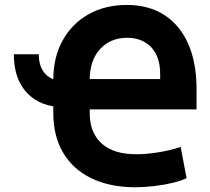

<svg xmlns="http://www.w3.org/2000/svg" viewBox="-20 -757 863 788"><path d="M36.7 -534.2H139.3Q139.2 -482.1 166.3 -453.4Q193.4 -424.7 242.8 -424.2V-317.4Q146.6 -317.1 91.7 -374.9Q36.7 -432.6 36.7 -534.2ZM535.4 11.7Q430.6 11.2 355.1 -25.3Q279.7 -61.8 239.3 -129.9Q198.8 -197.9 198.8 -292.8V-429.7Q198.8 -521.6 236.9 -590.6Q275 -659.7 343 -698.2Q411 -736.7 500.6 -736.7Q590.6 -736.7 654.7 -695.3Q718.8 -653.9 752.9 -576.2Q786.9 -498.4 786.7 -389.5V-308H311.7V-432.6H637.3V-452.3Q637.8 -522.3 601.6 -561.9Q565.4 -601.5 501.8 -602Q432.2 -601.5 390.2 -554.9Q348.2 -508.4 348.2 -429.7V-292.8Q348.2 -212.7 397 -168.3Q445.8 -123.8 540 -124Q579.3 -123.8 628.9 -131.7Q678.5 -139.6 721.5 -153.9L745.7 -25.8Q723.9 -15.1 689.3 -6.7Q654.6 1.8 614.3 6.5Q574 11.2 535.4 11.7Z"/></svg>

Font: Inter Tight
Style: Regular
Weight: 400
Designer: Rasmus Andersson
Foundry: rsms
Version: Version 3.002